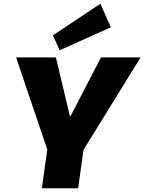

<svg xmlns="http://www.w3.org/2000/svg" viewBox="-20 -1007 772 1027"><path d="M66 -700H279L354 -385H357L520 -700H732L424 -201H235ZM243 -280H437L398 0H204ZM573 -861 299 -738 263 -818 517 -987Z"/></svg>

Font: Pathway Extreme 28pt ExtraBold
Style: Italic
Weight: 800
Italic angle: -8°
Designer: Eduardo Rodriguez Tunni
Foundry: Eduardo Rodriguez Tunni
Version: Version 1.001;gftools[0.9.26]